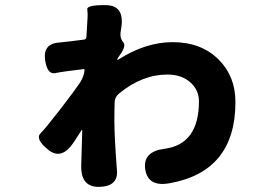

<svg xmlns="http://www.w3.org/2000/svg" viewBox="-20 -673 1040 747"><path d="M367 54Q294 56 296 -29L300 -165Q300 -170 297 -166L268 -121Q220 -48 168 -90Q116 -132 137.5 -154Q159 -176 215 -248.5Q271 -321 291 -351Q307 -376 309 -400Q309 -405 304 -404Q226 -395 194.5 -388.5Q163 -382 155 -443Q148 -505 215 -508Q220 -508 260 -513L307 -519Q316 -520 316 -529L317 -542Q319 -585 320.5 -602Q322 -619 319.5 -636.5Q317 -654 391 -653Q465 -653 452 -566L449 -546Q446 -524 460 -508Q473 -492 440 -450Q437 -446 437 -443Q436 -438 440 -441Q546 -509 652 -509Q763 -509 831 -441Q896 -376 896 -276Q896 -5 639 40Q556 55 545 -14Q535 -83 619 -94Q754 -111 754 -279Q754 -323 720 -353Q686 -383 631 -383Q533 -383 443 -309Q426 -295 426 -273Q425 -245 425 -203Q425 -140 435 -10Q440 52 367 54Z"/></svg>

Font: Resource Han Rounded JP Heavy
Style: Regular
Weight: 900
Designer: Cyano Hao (round all glyphs); Ryoko NISHIZUKA 西塚涼子 (kana, bopomofo & ideographs); Paul D. Hunt (Latin, Greek & Cyrillic)
Foundry: Cyano Hao
Version: 0.990